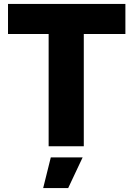

<svg xmlns="http://www.w3.org/2000/svg" viewBox="-20 -749 683 983"><path d="M229 -575H21V-729H622V-575H409V0H229ZM240 57H403L329 214H201Z"/></svg>

Font: Mona Sans ExtraBold
Style: Regular
Weight: 800
Designer: Deni Anggara
Foundry: GitHub
Version: Version 2.000